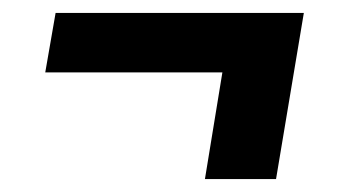

<svg xmlns="http://www.w3.org/2000/svg" viewBox="-20 -406 540 297"><path d="M297 -129 324 -294H50L66 -386H450L407 -129Z"/></svg>

Font: Iosevka Extrabold
Style: Italic
Weight: 800
Italic angle: -9°
Monospace: yes
Designer: Belleve Invis
Foundry: Belleve Invis
Version: Version 32.5.0; ttfautohint (v1.8.4)